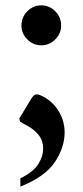

<svg xmlns="http://www.w3.org/2000/svg" viewBox="-20 -483 308 716"><path d="M134 -314Q104 -314 82 -336Q60 -358 60 -388Q60 -419 82 -441Q104 -463 134 -463Q164 -463 186 -441Q208 -419 208 -388Q208 -358 186 -336Q164 -314 134 -314ZM56 213V182Q105 158 123 128.5Q141 99 141 72Q141 43 126.5 23.5Q112 4 89 -10L55 -29L52 -41L93 -109Q100 -121 105 -126Q110 -131 118 -131Q126 -131 143 -122Q180 -101 200.5 -65.5Q221 -30 221 11Q221 67 184.5 121.5Q148 176 56 213Z"/></svg>

Font: Spectral SC
Style: Bold
Weight: 700
Designer: Jean-Baptiste Levee
Foundry: Production Type
Version: Version 2.001